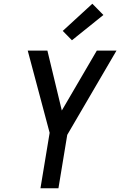

<svg xmlns="http://www.w3.org/2000/svg" viewBox="-20 -1005 642 1025"><path d="M196 0 245 -296 128 -735H233L310 -415L497 -735H602L339 -285L292 0ZM364 -790 315 -840 473 -985 532 -925Z"/></svg>

Font: Iosevka Aile Medium
Style: Italic
Weight: 500
Italic angle: -9°
Designer: Belleve Invis
Foundry: Belleve Invis
Version: Version 31.1.0; ttfautohint (v1.8.4)